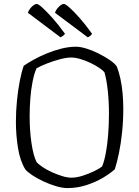

<svg xmlns="http://www.w3.org/2000/svg" viewBox="-20 -958 709 978"><path d="M323 0Q298 0 266 -9.5Q234 -19 202.5 -33.5Q171 -48 146 -64.5Q121 -81 109 -95Q82 -139 71.5 -205Q61 -271 61 -337Q61 -392 66.5 -446.5Q72 -501 81 -547Q90 -593 101 -623Q121 -637 151.5 -654Q182 -671 218.5 -686Q255 -701 293 -710.5Q331 -720 367 -720Q390 -720 420.5 -710.5Q451 -701 482 -685.5Q513 -670 538 -653Q563 -636 574 -621Q586 -592 593.5 -556.5Q601 -521 604.5 -482.5Q608 -444 608 -404Q608 -343 602 -285Q596 -227 586 -178.5Q576 -130 565 -96Q541 -74 503.5 -52Q466 -30 420 -15Q374 0 323 0ZM344 -53Q370 -53 401.5 -63Q433 -73 460.5 -86.5Q488 -100 500 -110Q511 -136 519 -178.5Q527 -221 531 -273Q535 -325 535 -379Q535 -441 529 -496.5Q523 -552 512 -590Q505 -599 486 -612Q467 -625 442 -637Q417 -649 390.5 -657Q364 -665 343 -665Q318 -665 284.5 -656Q251 -647 219 -634.5Q187 -622 166 -610Q154 -583 146 -542.5Q138 -502 134.5 -456Q131 -410 131 -365Q131 -295 140 -231.5Q149 -168 166 -133Q176 -121 197 -107Q218 -93 244.5 -81Q271 -69 297 -61Q323 -53 344 -53ZM288 -768 122 -893Q126 -905 134 -915Q142 -925 151 -931.5Q160 -938 167 -938Q175 -938 196 -919Q217 -900 247.5 -866Q278 -832 311 -786Q309 -782 302 -776.5Q295 -771 288 -768ZM427 -768 260 -893Q264 -905 272 -915Q280 -925 289 -931.5Q298 -938 305 -938Q313 -938 334.5 -919Q356 -900 386 -866Q416 -832 449 -786Q447 -782 441 -776.5Q435 -771 427 -768Z"/></svg>

Font: Texturina Medium 12pt Thin
Style: Regular
Weight: 250
Version: Version 1.002